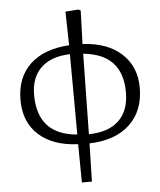

<svg xmlns="http://www.w3.org/2000/svg" viewBox="-61 -757 859 1028"><g transform="rotate(-5 369.0 -243.0)"><path d="M337 219 335 13Q199 7 123.5 -62Q48 -131 48 -249Q48 -370 122.5 -440.5Q197 -511 333 -519L329 -700L399 -705L411 -699L405 -519Q537 -513 613.5 -443.5Q690 -374 690 -260Q690 -135 612.5 -62.5Q535 10 396 14L391 219ZM335 -39 333 -471Q232 -468 177.5 -416Q123 -364 123 -270Q123 -56 335 -39ZM397 -35Q503 -37 558.5 -90Q614 -143 614 -242Q614 -447 404 -467Z"/></g></svg>

Font: Literata 12pt Light
Style: Regular
Weight: 300
Designer: Latin by Veronika Burian and Jose Scaglione. Greek by Irene Vlachou. Cyrillic by Vera Evstafieva.
Foundry: TypeTogether
Version: Version 3.002